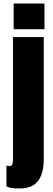

<svg xmlns="http://www.w3.org/2000/svg" viewBox="-20 -943 303 1090"><path d="M90.8 127Q35.2 127 16.6 114.3V-2.9Q25.4 -0.5 32.7 -0.5Q45.4 -0.5 49.6 -9Q53.7 -17.6 53.7 -35.2V-732.4H228.5V-40Q228.5 41.5 196 84.2Q163.6 127 90.8 127ZM232.4 -777.3H57.6V-922.9H232.4Z"/></svg>

Font: Anton
Style: Regular
Weight: 400
Designer: Vernon Adams, Tural Alisoy
Foundry: Vernon Adams
Version: Version 2.300